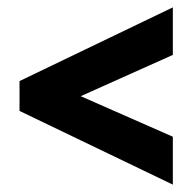

<svg xmlns="http://www.w3.org/2000/svg" viewBox="-20 -686 522 521"><path d="M449 -185V-315L199 -425L449 -537V-666L33 -466V-385Z"/></svg>

Font: Noto Sans Malayalam UI ExtraCondensed ExtraBold
Style: Regular
Weight: 800
Width: 2
Designer: Jelle Bosma - Monotype Design Team
Foundry: Monotype Imaging Inc.
Version: Version 2.104